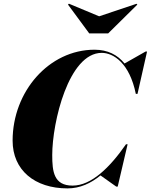

<svg xmlns="http://www.w3.org/2000/svg" viewBox="-20 -1036 836 1066"><path d="M530.5 -945.5 362.5 -1015.5 357.5 -1010.5 475.5 -850.5H580.5L742.5 -1010.5L738 -1015ZM355 10C424 10 485 -18.5 538 -62L625.5 0H633.5L688.5 -235H679.5C589.5 -105.5 487 -5.5 383 -5.5C279 -5.5 270 -83 270 -175C270 -357 361 -742.5 545 -742.5C609 -742.5 699.5 -686 734 -515H743.5L796.5 -750H788.5L671.5 -683.5C632.5 -731.5 578 -760 505 -760C252 -760 50 -528 50 -255C50 -92 172 10 355 10Z"/></svg>

Font: Bodoni* 24pt Fatface
Style: Italic
Weight: 900
Italic angle: -13°
Version: Version 2.3